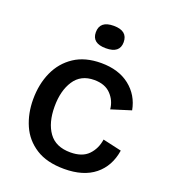

<svg xmlns="http://www.w3.org/2000/svg" viewBox="-135 -822 826 934"><g transform="rotate(20 278.0 -355.5)"><path d="M304 13Q214 13 157 -23.5Q100 -60 73.5 -120.5Q47 -181 47 -254Q47 -333 75.5 -396Q104 -459 160 -496Q216 -533 299 -533Q389 -533 446.5 -488Q504 -443 518 -368L416 -336Q412 -380 381.5 -412Q351 -444 295 -444Q226 -444 191.5 -391.5Q157 -339 157 -257Q157 -173 193 -123Q229 -73 305 -73Q366 -73 397.5 -105.5Q429 -138 436 -187L533 -165Q520 -81 461.5 -34Q403 13 304 13ZM294 -608Q222 -608 222 -665Q222 -724 294 -724Q366 -724 366 -665Q366 -608 294 -608Z"/></g></svg>

Font: Bricolage Grotesque 12pt Medium
Style: Regular
Weight: 500
Designer: Mathieu Triay
Foundry: Atelier Triay
Version: Version 1.001; ttfautohint (v1.8.4.7-5d5b);gftools[0.9.33.de